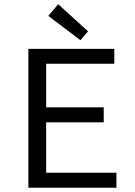

<svg xmlns="http://www.w3.org/2000/svg" viewBox="-20 -887 640 907"><path d="M114 0H530V-71H198V-309H470V-380H198V-586H520V-656H114ZM360 -697 396 -739 255 -867 208 -812Z"/></svg>

Font: Hasklig
Style: Regular
Weight: 400
Monospace: yes
Designer: Paul D. Hunt, Teo Tuominen
Foundry: Adobe Systems Incorporated
Version: Version 2.030;PS 1.0;hotconv 16.6.51;makeotf.lib2.5.65220